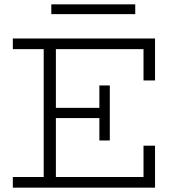

<svg xmlns="http://www.w3.org/2000/svg" viewBox="-20 -863 815 883"><path d="M39 0V-49H640V-193H693V0ZM181 -28V-657H237V-28ZM215 -320V-367H463V-320ZM437 -217V-470H485V-217ZM640 -493V-637H39V-686H693V-493ZM602 -843V-798H216V-843Z"/></svg>

Font: BioRhyme ExtraBold Light
Style: Regular
Weight: 300
Version: Version 1.600;gftools[0.9.33]